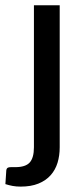

<svg xmlns="http://www.w3.org/2000/svg" viewBox="-56 -528 320 730"><path d="M171 -508V32Q171 63.5 162.8 90.8Q154.5 118 136.5 138.2Q118.5 158.5 90.2 170Q62 181.5 22.5 181.5Q6 181.5 -7.8 179Q-21.5 176.5 -35.5 172L-32 119Q-31 114 -29 111.8Q-27 109.5 -23.2 108.5Q-19.5 107.5 -13.2 107.5Q-7 107.5 2.5 107.5Q41 107.5 57 89.8Q73 72 73 32V-508Z"/></svg>

Font: LatoLatin Medium
Style: Regular
Weight: 500
Designer: Lukasz Dziedzic with Adam Twardoch and Botio Nikoltchev
Foundry: tyPoland Lukasz Dziedzic
Version: Version 2.015; 2015-08-06; http://www.latofonts.com/